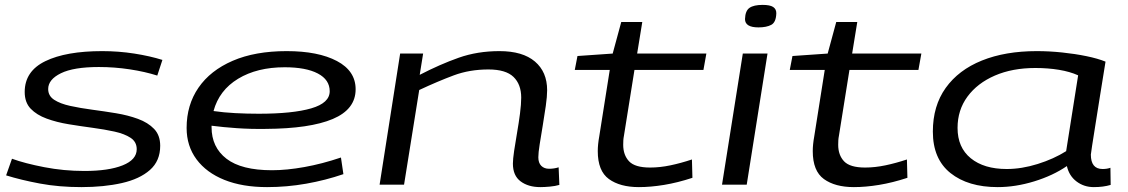

<svg xmlns="http://www.w3.org/2000/svg" viewBox="-20 -755 4611 785"><path d="M5 -38 29 -106Q81 -87 161 -71.5Q241 -56 325 -56Q424 -56 481.5 -79Q539 -102 539 -145Q539 -175 514 -191.5Q489 -208 448 -217Q407 -226 358.5 -232.5Q310 -239 261 -247Q212 -255 171 -270Q130 -285 105.5 -310.5Q81 -336 81 -379Q81 -464 165.5 -505Q250 -546 398 -546Q465 -546 529 -536Q593 -526 644 -510L623 -446Q573 -462 510.5 -471.5Q448 -481 384 -481Q281 -481 229 -455.5Q177 -430 177 -391Q177 -363 201.5 -347Q226 -331 267 -322Q308 -313 357 -306.5Q406 -300 454.5 -292Q503 -284 544 -269Q585 -254 610 -228Q635 -202 635 -159Q635 -97 593 -60Q551 -23 478 -6.5Q405 10 313 10Q221 10 143.5 -4.5Q66 -19 5 -38Z M1384 -43Q1311 -18 1232 -4Q1153 10 1072 10Q971 10 897.5 -19.5Q824 -49 783.5 -103.5Q743 -158 743 -232Q743 -326 791.5 -396.5Q840 -467 931.5 -506.5Q1023 -546 1152 -546Q1281 -546 1357.5 -505.5Q1434 -465 1434 -390Q1434 -308 1340.5 -268.5Q1247 -229 1066 -228Q1005 -227 948 -231Q891 -235 845 -241Q845 -238 845 -235Q845 -153 906 -106Q967 -59 1092 -59Q1152 -59 1224.5 -72Q1297 -85 1374 -111ZM1144 -480Q1031 -480 953.5 -433Q876 -386 853 -301Q894 -295 941.5 -292.5Q989 -290 1038 -290Q1177 -290 1252.5 -312Q1328 -334 1328 -382Q1328 -429 1279.5 -454.5Q1231 -480 1144 -480Z M1616 -536H1710L1696 -449Q1779 -492 1855.5 -519Q1932 -546 2022 -546Q2117 -546 2167 -503.5Q2217 -461 2217 -386Q2217 -361 2211.5 -322Q2206 -283 2199 -241.5Q2192 -200 2186.5 -165Q2181 -130 2181 -112Q2181 -89 2193 -77Q2205 -65 2225 -65Q2246 -65 2264 -71L2267 1Q2250 6 2228 8Q2206 10 2189 10Q2140 10 2108.5 -13.5Q2077 -37 2077 -86Q2077 -104 2082 -138Q2087 -172 2094 -212Q2101 -252 2106 -290.5Q2111 -329 2111 -356Q2111 -410 2079.5 -440.5Q2048 -471 1977 -471Q1900 -471 1835.5 -447Q1771 -423 1694 -387L1632 0H1532Z M2809 -103 2811 -28Q2750 -8 2695 1Q2640 10 2592 10Q2515 10 2469.5 -23Q2424 -56 2424 -137Q2424 -164 2430 -197L2473 -469H2330L2341 -526L2485 -536L2520 -665H2606L2585 -536H2868L2856 -469H2574L2531 -200Q2529 -190 2528.5 -181Q2528 -172 2528 -163Q2528 -121 2552 -95.5Q2576 -70 2638 -70Q2678 -70 2721 -79Q2764 -88 2809 -103Z M3098 -735Q3128 -735 3141 -726.5Q3154 -718 3154 -701Q3153 -664 3133.5 -653.5Q3114 -643 3081 -643Q3026 -643 3026 -677Q3027 -711 3044.5 -723Q3062 -735 3098 -735ZM2932 0 3017 -536H3118L3033 0Z M3688 -103 3690 -28Q3629 -8 3574 1Q3519 10 3471 10Q3394 10 3348.5 -23Q3303 -56 3303 -137Q3303 -164 3309 -197L3352 -469H3209L3220 -526L3364 -536L3399 -665H3485L3464 -536H3747L3735 -469H3453L3410 -200Q3408 -190 3407.5 -181Q3407 -172 3407 -163Q3407 -121 3431 -95.5Q3455 -70 3517 -70Q3557 -70 3600 -79Q3643 -88 3688 -103Z M4452 10Q4412 10 4381.5 -13Q4351 -36 4342 -76Q4285 -37 4208.5 -13.5Q4132 10 4059 10Q3938 10 3866 -47.5Q3794 -105 3794 -217Q3794 -322 3846.5 -395.5Q3899 -469 3994.5 -507.5Q4090 -546 4219 -546Q4270 -546 4322.5 -540.5Q4375 -535 4421.5 -525.5Q4468 -516 4500 -503Q4488 -430 4477.5 -363.5Q4467 -297 4458.5 -244Q4450 -191 4445 -158.5Q4440 -126 4440 -123Q4440 -64 4488 -64Q4506 -64 4520 -69L4521 1Q4491 10 4452 10ZM4339 -137 4388 -447Q4355 -462 4310 -469.5Q4265 -477 4213 -477Q4119 -477 4047.5 -446Q3976 -415 3935.5 -360Q3895 -305 3895 -232Q3895 -152 3949 -108Q4003 -64 4096 -64Q4157 -64 4222.5 -84.5Q4288 -105 4339 -137Z"/></svg>

Font: Georama ExtraExtended
Style: Italic
Weight: 400
Width: 8
Italic angle: -9°
Designer: Jean-Baptiste Levee
Foundry: Production Type
Version: Version 1.000